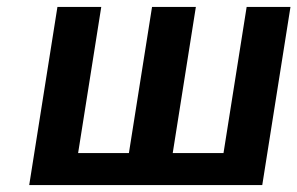

<svg xmlns="http://www.w3.org/2000/svg" viewBox="-20 -532 855 552"><path d="M622.6 -92H476.6L543.1 -512H417.1L350.6 -92H204.6L271.1 -512H145.1L64 0H734L815.1 -512H689.1Z"/></svg>

Font: Fog Sans
Style: It
Weight: 700
Foundry: Intel Corporation
Version: Version 1.00